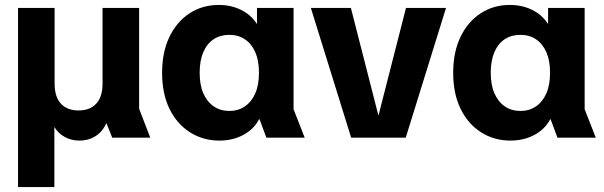

<svg xmlns="http://www.w3.org/2000/svg" viewBox="-20 -557 2446 777"><path d="M53 200V-525H201V-219Q201 -165 226.5 -137.5Q252 -110 298 -110Q344 -110 369.5 -137.5Q395 -165 395 -219V-525H543V-117L588 0H434L411 -58H410Q395 -24 366.5 -6Q338 12 302 12Q268 12 241.5 -3Q215 -18 201 -42H200V200Z M868 12Q802 12 749 -21.5Q696 -55 666 -116.5Q636 -178 636 -262Q636 -346 665.5 -407.5Q695 -469 747 -503Q799 -537 865 -537Q898 -537 926.5 -528.5Q955 -520 979 -503Q1003 -486 1019 -461H1020V-525H1168V-115L1213 0H1058L1030 -75H1029Q1013 -45 988 -26Q963 -7 932.5 2.5Q902 12 868 12ZM908 -108Q944 -108 971 -126.5Q998 -145 1013 -179Q1028 -213 1028 -263Q1028 -312 1013 -346Q998 -380 971 -398Q944 -416 908 -416Q872 -416 845 -398.5Q818 -381 803 -346.5Q788 -312 788 -263Q788 -213 803 -179Q818 -145 845 -126.5Q872 -108 908 -108Z M1401 0 1238 -525H1400L1511 -91H1512L1623 -525H1785L1622 0Z M2046 12Q1980 12 1927 -21.5Q1874 -55 1844 -116.5Q1814 -178 1814 -262Q1814 -346 1843.5 -407.5Q1873 -469 1925 -503Q1977 -537 2043 -537Q2076 -537 2104.5 -528.5Q2133 -520 2157 -503Q2181 -486 2197 -461H2198V-525H2346V-115L2391 0H2236L2208 -75H2207Q2191 -45 2166 -26Q2141 -7 2110.5 2.5Q2080 12 2046 12ZM2086 -108Q2122 -108 2149 -126.5Q2176 -145 2191 -179Q2206 -213 2206 -263Q2206 -312 2191 -346Q2176 -380 2149 -398Q2122 -416 2086 -416Q2050 -416 2023 -398.5Q1996 -381 1981 -346.5Q1966 -312 1966 -263Q1966 -213 1981 -179Q1996 -145 2023 -126.5Q2050 -108 2086 -108Z"/></svg>

Font: TikTok Sans 24pt
Style: Bold
Weight: 700
Version: Version 4.000